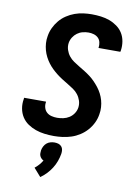

<svg xmlns="http://www.w3.org/2000/svg" viewBox="-106 -811 812 1140"><g transform="rotate(10 300.0 -240.5)"><path d="M256 8Q227 8 199 4.5Q171 1 145.5 -8Q120 -17 98 -32Q76 -47 61.5 -69.5Q47 -92 42 -120Q37 -148 42 -176Q42 -178 42.5 -180.5Q43 -183 43 -185H175Q175 -184 175 -183Q175 -182 175 -181Q172 -164 177 -147.5Q182 -131 194 -120.5Q206 -110 222.5 -106Q239 -102 256 -102Q274 -102 293 -106Q312 -110 328.5 -120.5Q345 -131 356 -147.5Q367 -164 370 -183Q373 -205 366.5 -225Q360 -245 347.5 -261Q335 -277 318 -288.5Q301 -300 283.5 -310.5Q266 -321 248.5 -332Q231 -343 215 -355.5Q199 -368 184.5 -382Q170 -396 158 -412Q146 -428 136.5 -446.5Q127 -465 121.5 -485Q116 -505 114.5 -526.5Q113 -548 117 -570Q121 -596 132.5 -620.5Q144 -645 161.5 -666Q179 -687 202.5 -702.5Q226 -718 251 -727Q276 -736 302 -739.5Q328 -743 353 -743Q381 -743 408.5 -739.5Q436 -736 460.5 -727Q485 -718 506.5 -702.5Q528 -687 541.5 -665Q555 -643 559.5 -616Q564 -589 560 -562Q559 -559 559 -557Q559 -555 558 -553H426Q426 -554 426.5 -554.5Q427 -555 427 -556Q429 -572 425.5 -587.5Q422 -603 411 -613.5Q400 -624 384.5 -628.5Q369 -633 353 -633Q336 -633 318 -628.5Q300 -624 285 -613Q270 -602 260 -586Q250 -570 247 -552Q244 -530 250.5 -510Q257 -490 269.5 -474Q282 -458 299 -446.5Q316 -435 333.5 -424.5Q351 -414 368 -403.5Q385 -393 401.5 -380.5Q418 -368 432 -353.5Q446 -339 458.5 -323Q471 -307 480.5 -288.5Q490 -270 495.5 -250.5Q501 -231 502.5 -209Q504 -187 500 -166Q496 -139 484 -114Q472 -89 453.5 -68Q435 -47 411 -31.5Q387 -16 361 -7.5Q335 1 308.5 4.5Q282 8 256 8ZM219 262 176 213Q189 203 200.5 190Q212 177 221 162Q214 159 208 153Q202 147 198.5 139.5Q195 132 195 123Q195 114 196 105Q198 93 204 81Q210 69 220 60.5Q230 52 242.5 48.5Q255 45 267 45Q280 45 291 48.5Q302 52 309.5 60.5Q317 69 318.5 81Q320 93 318 105Q314 128 306 150Q298 172 285 192.5Q272 213 255.5 230.5Q239 248 219 262Z"/></g></svg>

Font: Iosevka Curly XBdEx
Style: Italic
Weight: 800
Width: 7
Italic angle: -9°
Monospace: yes
Designer: Belleve Invis
Foundry: Belleve Invis
Version: Version 11.1.0; ttfautohint (v1.8.3)